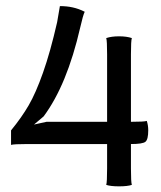

<svg xmlns="http://www.w3.org/2000/svg" viewBox="-20 -624 540 645"><path d="M17.1 -137.2V-186Q52.7 -229.5 76.4 -270.3Q100.1 -311 124.5 -379.9Q148.9 -448.7 171.9 -549.3L181.2 -603.5Q204.6 -603.5 224.1 -599.1Q244.6 -594.7 264.6 -584.5Q258.8 -572.8 249.5 -531.7Q205.1 -338.4 126.5 -232.9L94.2 -205.6L136.2 -214.8H339.8V-441.9Q339.8 -487.3 336.9 -496.1Q354.5 -502 379.9 -502Q405.3 -502 422.9 -496.1Q419.9 -487.3 419.9 -441.9V-214.8Q464.4 -214.8 473.1 -217.8Q478 -203.1 478 -186Q478 -155.3 468.5 -147.7Q459 -140.1 419.9 -140.1V-58.1Q419.9 -11.7 422.9 -2.9Q408.2 2 379.9 2Q351.6 2 336.9 -2.9Q339.8 -11.7 339.8 -58.1V-140.1H71.8Q25.9 -140.1 17.1 -137.2Z"/></svg>

Font: Nikodecs
Style: Medium
Weight: 500
Version: Version 0.29